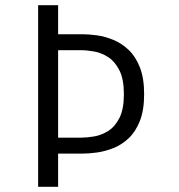

<svg xmlns="http://www.w3.org/2000/svg" viewBox="-20 -720 690 740"><path d="M127 0V-700H204V-588H298.5Q322.5 -588 353.5 -583.8Q384.5 -579.5 416.5 -566.5Q448.5 -553.5 475.5 -528Q502.5 -502.5 519 -460.8Q535.5 -419 535.5 -357Q535.5 -295 519 -253.5Q502.5 -212 475.5 -186.8Q448.5 -161.5 416.5 -149Q384.5 -136.5 353.5 -132.2Q322.5 -128 298.5 -128H204V0ZM204 -189.5H293.5Q315 -189.5 343 -194.2Q371 -199 397 -215.2Q423 -231.5 440.2 -265.2Q457.5 -299 457.5 -357Q457.5 -415 440.2 -449Q423 -483 397 -499.8Q371 -516.5 343 -521.5Q315 -526.5 293.5 -526.5H204Z"/></svg>

Font: Trispace Light
Style: Regular
Weight: 300
Designer: Tyler Finck
Foundry: Etcetera Type Company
Version: Version 1.210; ttfautohint (v1.8.3)